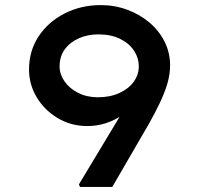

<svg xmlns="http://www.w3.org/2000/svg" viewBox="-20 -734 780 754"><path d="M294 0 290 -10 556 -452 561 -385Q540 -355 514.5 -328Q489 -301 459 -281Q429 -261 395 -250Q361 -239 323 -239Q259 -239 207 -270Q155 -301 124.5 -351.5Q94 -402 94 -461Q94 -534 131.5 -591Q169 -648 233.5 -681Q298 -714 376 -714Q431 -714 480.5 -695.5Q530 -677 567.5 -645Q605 -613 626.5 -570Q648 -527 648 -477Q648 -442 637 -405Q626 -368 607 -328.5Q588 -289 566 -250Q544 -211 522 -174L421 0ZM364 -352Q413 -352 449.5 -369Q486 -386 505.5 -413.5Q525 -441 525 -473Q525 -507 505.5 -536Q486 -565 450.5 -582Q415 -599 366 -599Q325 -599 290.5 -584Q256 -569 235 -541Q214 -513 214 -473Q214 -443 233 -415Q252 -387 286.5 -369.5Q321 -352 364 -352Z"/></svg>

Font: Lexend Tera Medium
Style: Regular
Weight: 500
Designer: Bonnie Shaver-Troup, Thomas Jockin
Foundry: Lexend
Version: Version 1.007